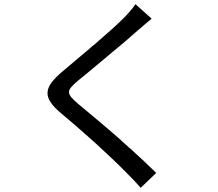

<svg xmlns="http://www.w3.org/2000/svg" viewBox="-20 -827 1040 917"><path d="M726 -1C691 -36 648 -76 604 -116L595 -123L587 -131C579 -138 571 -145 563 -152L555 -160C481 -225 407 -286 358 -327C294 -381 294 -392 354 -443C359 -447 364 -451 370 -456L380 -464C413 -492 453 -525 493 -558L501 -565C552 -607 602 -649 635 -679C652 -693 683 -721 704 -738L627 -807C615 -788 589 -759 569 -739C538 -708 491 -666 442 -624L433 -616C429 -613 425 -609 420 -606L408 -595C360 -554 313 -515 280 -487C190 -411 178 -364 273 -285C316 -249 371 -202 424 -154L432 -147C490 -94 545 -42 581 -5C606 19 631 46 652 70L726 -1Z"/></svg>

Font: Glow Sans SC Normal Book
Style: Regular
Weight: 500
Designer: Ryoko NISHIZUKA (kana, bopomofo & ideographs); Paul D. Hunt (Latin, Greek & Cyrillic); Sandoll Communications, Soo-young
Version: Version 0.93